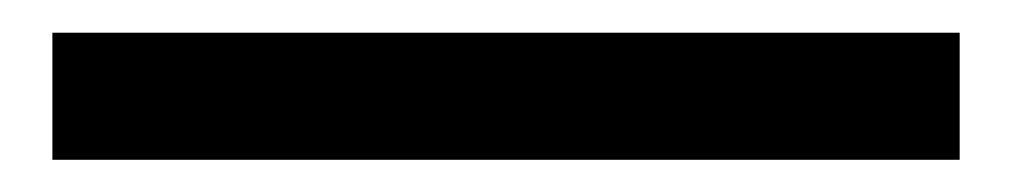

<svg xmlns="http://www.w3.org/2000/svg" viewBox="-20 102 622 118"><path d="M12.2 122.1H569.8V200.2H12.2Z"/></svg>

Font: LT Wave Text
Style: Regular
Weight: 400
Designer: Daniel Lyons
Version: Version 2.5 (Glyphs App)